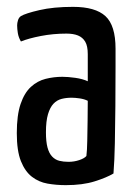

<svg xmlns="http://www.w3.org/2000/svg" viewBox="-20 -530 394 560"><path d="M172 10Q144 10 118.5 5.5Q93 1 73 -14.5Q53 -30 41 -60Q29 -90 29 -142Q29 -194 40 -226.5Q51 -259 70 -276.5Q89 -294 113 -300Q137 -306 162 -306Q178 -306 199.5 -303Q221 -300 236 -293Q236 -293 236 -307Q236 -321 236 -339.5Q236 -358 236 -372Q236 -396 228.5 -408.5Q221 -421 207.5 -426.5Q194 -432 174 -432Q135 -432 99 -425Q63 -418 41 -409Q34 -421 32 -433.5Q30 -446 30 -456Q30 -463 32.5 -471Q35 -479 41 -483Q54 -491 95 -500.5Q136 -510 193 -510Q258 -510 287.5 -483Q317 -456 317 -388V-335Q317 -278 316.5 -220.5Q316 -163 315 -112.5Q314 -62 311 -24Q291 -12 256 -1Q221 10 172 10ZM180 -58Q196 -58 211 -63Q226 -68 232 -75Q234 -91 234.5 -119Q235 -147 235.5 -178Q236 -209 236 -236Q226 -241 212.5 -243Q199 -245 189 -245Q173 -245 159.5 -241.5Q146 -238 136 -227.5Q126 -217 120 -197Q114 -177 114 -144Q114 -117 118.5 -100Q123 -83 132 -73.5Q141 -64 153 -61Q165 -58 180 -58Z"/></svg>

Font: Yanone Kaffeesatz ExtraLight
Style: Regular
Weight: 400
Version: Version 2.003